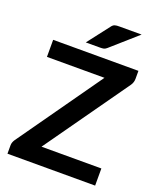

<svg xmlns="http://www.w3.org/2000/svg" viewBox="-166 -1031 939 1132"><g transform="rotate(20 303.0 -465.0)"><path d="M20 0ZM578.5 -723V-673.5Q578.5 -650.5 565.5 -631.5L194.5 -107.5H570V0H20V-53Q20 -63 23.5 -72.2Q27 -81.5 32.5 -89.5L404.5 -616H43.5V-723ZM523 -930.5 361 -787.5Q351 -778.5 342 -776.5Q333 -774.5 319 -774.5H229.5L334 -910Q339 -917 344 -921.2Q349 -925.5 355 -927.5Q361 -929.5 368.2 -930Q375.5 -930.5 385.5 -930.5Z"/></g></svg>

Font: Lato
Style: Bold
Weight: 700
Designer: Lukasz Dziedzic
Foundry: tyPoland Lukasz Dziedzic
Version: Version 2.007; 2014-02-27